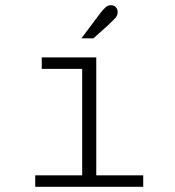

<svg xmlns="http://www.w3.org/2000/svg" viewBox="-20 -716 672 736"><path d="M115 0V-44H295V-452H140V-496H349V-44H529V0ZM292 -569 364 -665Q375 -679 384 -687.5Q393 -696 405 -696Q417 -696 424 -688.5Q431 -681 431 -670Q431 -657 423 -648Q415 -639 395 -620L338 -569Z"/></svg>

Font: Atkinson Hyperlegible Mono ExtraLight
Style: Regular
Weight: 200
Monospace: yes
Designer: Elliott Scott, Megan Eiswerth, Linus Boman, Theodore Petrosky, Letters from Sweden
Foundry: Applied Design Works, Letters from Sweden
Version: Version 2.001